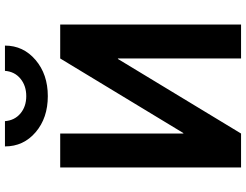

<svg xmlns="http://www.w3.org/2000/svg" viewBox="-129 -864 993 775"><g transform="rotate(-90 367.5 -476.5)"><path d="M164 -953H266Q269 -914 297 -890.5Q325 -867 367 -867Q409 -867 437.5 -890.5Q466 -914 469 -953H571Q571 -879 513 -829.5Q455 -780 367 -780Q279 -780 221.5 -829Q164 -878 164 -953ZM656 0H519V-497H517L216 0H79V-730H216V-233H218L519 -730H656Z"/></g></svg>

Font: Mplus 1p Bold
Style: Bold
Weight: 700
Version: Version 1.061